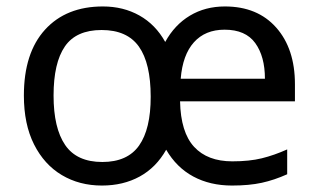

<svg xmlns="http://www.w3.org/2000/svg" viewBox="-20 -565 986 595"><path d="M677 -545Q778 -545 836 -479.5Q894 -414 894 -304V-251H538Q540 -155 581.5 -110Q623 -65 700 -65Q753 -65 791.5 -74.5Q830 -84 870 -102V-25Q830 -7 791 1.5Q752 10 699 10Q631 10 579 -18Q527 -46 495 -101Q464 -46 413 -18Q362 10 296 10Q226 10 171.5 -22.5Q117 -55 85.5 -117.5Q54 -180 54 -269Q54 -401 119.5 -473Q185 -545 299 -545Q362 -545 412 -517Q462 -489 492 -435Q521 -488 568.5 -516.5Q616 -545 677 -545ZM676 -473Q616 -473 581 -434Q546 -395 540 -321H801Q801 -390 771 -431.5Q741 -473 676 -473ZM295 -472Q216 -472 181 -421Q146 -370 146 -269Q146 -168 182 -115.5Q218 -63 297 -63Q375 -63 411 -114Q447 -165 447 -265Q447 -369 410.5 -420.5Q374 -472 295 -472Z"/></svg>

Font: Noto Sans Syloti Nagri
Style: Regular
Weight: 400
Designer: Monotype Design Team
Foundry: Monotype Imaging Inc.
Version: Version 2.003; ttfautohint (v1.8.4.7-5d5b)